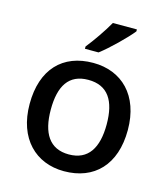

<svg xmlns="http://www.w3.org/2000/svg" viewBox="-115 -856 838 956"><g transform="rotate(15 304.5 -378.0)"><path d="M472 -756V-766H348C323 -721 277 -655 247 -618V-606H317C365 -642 443 -719 472 -756ZM558 -270C558 -449 453 -549 306 -549C149 -549 52 -449 52 -270C52 -91 158 10 303 10C459 10 558 -91 558 -270ZM161 -270C161 -392 204 -461 304 -461C405 -461 449 -392 449 -270C449 -149 405 -77 305 -77C205 -77 161 -149 161 -270Z"/></g></svg>

Font: Noto Sans Bamum Medium
Style: Regular
Weight: 500
Designer: Monotype Design Team
Foundry: Monotype Imaging Inc.
Version: Version 2.002